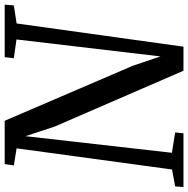

<svg xmlns="http://www.w3.org/2000/svg" viewBox="-14 -770 783 798"><g transform="rotate(-90 377.0 -371.5)"><path d="M-2 0 1 -34.5 71 -47.5 159 -693.5 88 -705 93.5 -743H273.5L502 -211L541 -95.5L611.5 -694L533.5 -705L538 -743H756L753 -705L678 -693.5L581.5 0H481.5L250 -534L209.5 -656.5L140.5 -48L225 -34.5L221.5 0Z"/></g></svg>

Font: Merriweather 48pt
Style: Italic
Weight: 400
Italic angle: -7.8°
Version: Version 2.101